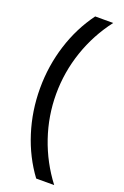

<svg xmlns="http://www.w3.org/2000/svg" viewBox="-169 -803 641 994"><g transform="rotate(20 151.5 -305.5)"><path d="M271.5 141.1H172.4Q104 48.8 67.6 -66.2Q31.2 -181.2 31.2 -305.2Q31.2 -429.2 67.6 -544.2Q104 -659.2 172.4 -752H271.5Q197.8 -655.8 158.7 -541.3Q119.6 -426.8 119.6 -305.7Q119.6 -185.1 158.7 -70.3Q197.8 44.4 271.5 141.1Z"/></g></svg>

Font: Kumbh Sans Medium
Style: Regular
Weight: 500
Version: Version 1.005